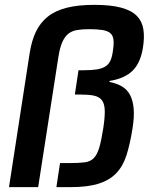

<svg xmlns="http://www.w3.org/2000/svg" viewBox="-20 -770 643 790"><path d="M212 0 227 -99H265Q304 -99 328 -102Q352 -105 366 -119.5Q380 -134 388.5 -163Q397 -192 405 -243Q412 -289 411 -316.5Q410 -344 399 -358Q388 -372 366.5 -376.5Q345 -381 311 -381H288L303 -481H326Q358 -481 379 -484.5Q400 -488 413.5 -496.5Q427 -505 434 -520Q441 -535 444 -557Q449 -587 447 -605.5Q445 -624 434 -633.5Q423 -643 401.5 -646.5Q380 -650 347 -650Q319 -650 297.5 -646.5Q276 -643 261 -631Q246 -619 236 -596Q226 -573 220 -534L137 0H17L102 -551Q110 -602 127.5 -639Q145 -676 176 -701Q207 -726 254 -738Q301 -750 368 -750Q436 -750 478.5 -738.5Q521 -727 543 -704.5Q565 -682 570 -649Q575 -616 568 -573Q558 -511 525.5 -479Q493 -447 431 -437L430 -433Q460 -427 481.5 -414.5Q503 -402 515 -379.5Q527 -357 530 -323Q533 -289 525 -240Q515 -177 500.5 -131.5Q486 -86 458 -57Q430 -28 385 -14Q340 0 270 0Z"/></svg>

Font: Azeri Sans SemiBold
Style: Italic
Weight: 600
Designer: Hector Gatti & Omnibus-Type (original fonts) / Cristiano Sobral (main changes and remastering)
Foundry: Omnibus-Type
Version: Version 0.07;August 21, 2020;FontCreator 13.0.0.2681 64-bit;